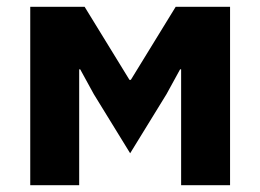

<svg xmlns="http://www.w3.org/2000/svg" viewBox="-20 -545 766 565"><path d="M69 0H213V-341H216L256 -268L363 -94L470 -268L510 -341H513V0H657V-525H497L365 -310H361L229 -525H69Z"/></svg>

Font: LVC Sans
Style: Bold
Weight: 700
Designer: Mike Abbink, Paul van der Laan, Pieter van Rosmalen
Foundry: Bold Monday
Version: Version 3.0